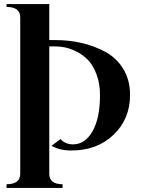

<svg xmlns="http://www.w3.org/2000/svg" viewBox="-20 -721 697 939"><path d="M12 -687V-701H221V-525H250Q316 -525 376.5 -511.5Q437 -498 493 -468.5Q549 -439 582.5 -384.5Q616 -330 616 -257Q616 -139 535.5 -62Q455 15 329 15Q271 15 232 -8L276 -41Q299 -15 337 -15Q396 -15 432.5 -79Q469 -143 469 -256Q469 -313 452 -357.5Q435 -402 411 -427Q387 -452 355.5 -468Q324 -484 298.5 -489Q273 -494 251 -494H221V129Q221 180 286 180V198H12V180Q79 180 79 129V-636Q79 -687 12 -687Z"/></svg>

Font: Uncial Antiqua
Style: Regular
Weight: 400
Designer: Astigmatic (AOETI)
Foundry: Astigmatic (AOETI)
Version: Version 1.000